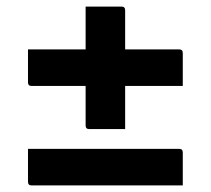

<svg xmlns="http://www.w3.org/2000/svg" viewBox="-20 -613 640 583"><path d="M65 -463H240V-593H349Q360 -593 360 -582V-463H524Q535 -463 535 -452V-352H360V-221H251Q240 -221 240 -232V-352H76Q65 -352 65 -363ZM65 -161H524Q535 -161 535 -150V-50H76Q65 -50 65 -61Z"/></svg>

Font: Recursive Sn Lnr St SmB
Style: Regular
Weight: 600
Version: Version 1.079;hotconv 1.0.112;makeotfexe 2.5.65598; ttfautoh